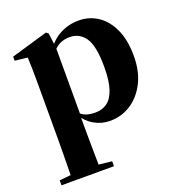

<svg xmlns="http://www.w3.org/2000/svg" viewBox="-145 -682 980 1059"><g transform="rotate(-20 344.5 -152.0)"><path d="M35 259V230L143 219H244L343 230V259ZM101 259Q102 213 102.5 168.5Q103 124 103.5 83Q104 42 104 7V-320Q104 -369 103.5 -400Q103 -431 101 -467L27 -475V-499L242 -562L255 -552L265 -474L266 -468V-74L264 -60V6Q264 41 264.5 82.5Q265 124 265.5 168.5Q266 213 267 259ZM410 17Q360 17 317.5 -7.5Q275 -32 240 -85H228L249 -94Q272 -70 295 -62Q318 -54 349 -54Q388 -54 417.5 -74.5Q447 -95 463.5 -143.5Q480 -192 480 -275Q480 -397 447 -445.5Q414 -494 355 -494Q327 -494 301 -483Q275 -472 241 -433L224 -444H231Q268 -506 320.5 -534.5Q373 -563 434 -563Q496 -563 545.5 -530Q595 -497 624.5 -433Q654 -369 654 -276Q654 -185 620.5 -119.5Q587 -54 532 -18.5Q477 17 410 17Z"/></g></svg>

Font: Noto Serif JP Black
Style: Regular
Weight: 900
Designer: Ryoko NISHIZUKA 西塚涼子 (kana & ideographs); Frank Grießhammer (Latin, Greek & Cyrillic); Wenlong ZHANG 张文龙 (bopomofo); San
Foundry: Adobe
Version: Version 2.003-H1;hotconv 1.1.1;makeotfexe 2.6.0